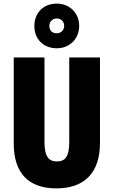

<svg xmlns="http://www.w3.org/2000/svg" viewBox="-20 -1032 628 1062"><path d="M294 -765C368 -765 418 -820 418 -889C418 -958 367 -1012 294 -1012C219 -1012 170 -960 170 -888C170 -817 219 -765 294 -765ZM294 -848C267 -848 253 -865 253 -889C253 -913 271 -930 294 -930C317 -930 335 -913 335 -889C335 -865 317 -848 294 -848ZM533 -242V-714H363V-247C363 -167 342 -139 294 -139C249 -139 226 -168 226 -246V-714H56V-238C56 -72 140 10 292 10C448 10 533 -77 533 -242Z"/></svg>

Font: Noto Sans Lao ExtraCondensed Black
Style: Regular
Weight: 900
Width: 2
Designer: Monotype Design Team
Foundry: Monotype Imaging Inc.
Version: Version 2.003